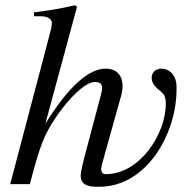

<svg xmlns="http://www.w3.org/2000/svg" viewBox="-20 -703 712 733"><path d="M444 -343C446 -351 448 -367 448 -374C448 -411 429 -441 383 -441C321 -441 243 -376 153 -230L274 -677L267 -683C209 -670 170 -663 110 -656V-641H137C155 -641 178 -633 178 -616C178 -602 173 -585 165 -554L19 0H94C134 -154 150 -189 190 -250C242 -329 306 -390 342 -390C365 -390 370 -380 370 -365C370 -361 367 -348 363 -332L308 -125C295 -76 288 -45 288 -33C288 10 328 10 359 10C541 10 654 -194 654 -361C654 -371 654 -382 652 -391C646 -421 624 -441 595 -441C578 -441 559 -429 559 -407C559 -369 600 -357 608 -337C611 -329 613 -320 613 -308C613 -190 513 -38 383 -38C372 -38 366 -47 366 -58C366 -62 370 -79 375 -96Z"/></svg>

Font: STIXGeneral
Style: Italic
Weight: 400
Italic angle: -16.33°
Designer: MicroPress Inc., with final additions and corrections provided by Coen Hoffman, Elsevier (retired)
Version: Version 1.1.0